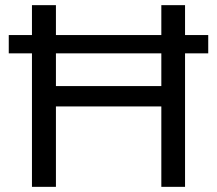

<svg xmlns="http://www.w3.org/2000/svg" viewBox="-20 -725 842 745"><path d="M104 0V-518H14V-589H104V-705H197V-589H606V-705H698V-589H788V-518H698V0H606V-312H197V0ZM197 -391H606V-518H197Z"/></svg>

Font: Nunito Sans Medium
Style: Regular
Weight: 500
Designer: Vernon Adams
Foundry: Vernon Adams
Version: Version 3.101; ttfautohint (v1.8.4.7-5d5b);gftools[0.9.27]